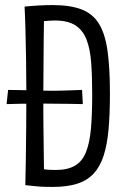

<svg xmlns="http://www.w3.org/2000/svg" viewBox="-20 -728 517 758"><path d="M6 -317 12 -373Q25 -373 47 -372.5Q69 -372 97.5 -371.5Q126 -371 158 -370Q192 -369 234.5 -370.5Q277 -372 304 -373L307 -317Q286 -318 257.5 -318Q229 -318 201 -318.5Q173 -319 152 -319Q106 -319 66 -318.5Q26 -318 6 -317ZM187 10Q171 10 154 9.5Q137 9 118.5 7Q100 5 80 3L125 -64Q139 -62 152 -60Q165 -58 177 -57.5Q189 -57 200 -57Q247 -57 276 -74Q305 -91 319.5 -127.5Q334 -164 339 -220Q344 -276 344 -354Q344 -426 340 -480.5Q336 -535 321.5 -572Q307 -609 277.5 -628Q248 -647 197 -647Q177 -647 153 -644.5Q129 -642 100 -636L77 -702Q108 -705 135.5 -706.5Q163 -708 187 -708Q257 -708 301.5 -691Q346 -674 370.5 -634.5Q395 -595 404.5 -527.5Q414 -460 414 -359Q414 -278 408.5 -217Q403 -156 389 -113Q375 -70 349.5 -42.5Q324 -15 284 -2.5Q244 10 187 10ZM80 3Q81 -39 82 -101Q83 -163 83.5 -232Q84 -301 84 -363Q84 -426 83 -490.5Q82 -555 80.5 -610.5Q79 -666 77 -702L154 -692Q154 -669 153.5 -638Q153 -607 152.5 -571Q152 -535 152 -498Q152 -461 151.5 -425.5Q151 -390 151 -361Q151 -336 151 -301.5Q151 -267 151.5 -227.5Q152 -188 152.5 -147Q153 -106 153.5 -67.5Q154 -29 155 3Z"/></svg>

Font: Truculenta
Style: Regular
Weight: 400
Designer: Ivan Castro, Eva Sanz & Omnibus-Type Team
Foundry: Omnibus-Type
Version: Version 1.002